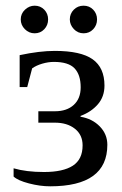

<svg xmlns="http://www.w3.org/2000/svg" viewBox="-20 -652 435 682"><path d="M266.1 -237.3Q307.6 -230.5 334.5 -202.9Q361.3 -175.3 361.3 -137.7Q361.3 9.8 158.2 9.8Q122.1 9.8 82.8 -0.5Q43.5 -10.7 28.3 -24.9V-54.2Q73.2 -41 136.2 -41Q204.1 -41 238.8 -63.5Q273.4 -85.9 273.4 -135.7Q273.4 -172.9 246.1 -194.6Q218.8 -216.3 174.8 -216.3H116.2V-256.8H175.3Q217.3 -256.8 241.9 -279.3Q266.6 -301.8 266.6 -341.8Q266.6 -386.2 244.9 -409.2Q223.1 -432.1 171.4 -432.1Q151.4 -432.1 129.9 -425.8Q108.4 -419.4 94.2 -409.2L76.7 -342.8H49.8V-456.1Q120.6 -471.2 174.8 -471.2Q267.1 -471.2 309.1 -441.4Q351.1 -411.6 351.1 -348.1Q351.1 -308.6 327.6 -281.5Q304.2 -254.4 266.1 -240.2ZM324.7 -583Q324.7 -562.5 311 -548.1Q297.4 -533.7 276.9 -533.7Q256.3 -533.7 242.2 -548.8Q228 -564 228 -583Q228 -603.5 242.2 -617.7Q256.3 -631.8 276.9 -631.8Q297.4 -631.8 311 -617.7Q324.7 -603.5 324.7 -583ZM150.9 -583Q150.9 -562.5 137.2 -548.1Q123.5 -533.7 103 -533.7Q83 -533.7 68.4 -548.3Q53.7 -563 53.7 -583Q53.7 -603.5 68.8 -617.7Q84 -631.8 103 -631.8Q123.5 -631.8 137.2 -617.7Q150.9 -603.5 150.9 -583Z"/></svg>

Font: Times New Roman
Style: Regular
Weight: 400
Designer: Steve Matteson
Foundry: Ascender Corporation
Version: Version 2.00.3